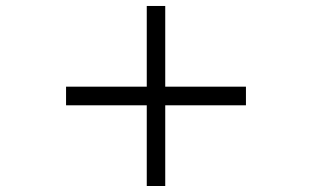

<svg xmlns="http://www.w3.org/2000/svg" viewBox="-20 -620 1040 640"><path d="M530.8 -269V0H469.2V-269H200.2V-331.1H469.2V-600.1H530.8V-331.1H799.8V-269Z"/></svg>

Font: Charis SIL Am
Style: Bold Italic
Weight: 700
Italic angle: -11°
Foundry: SIL International
Version: Version 5.000